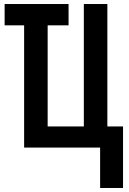

<svg xmlns="http://www.w3.org/2000/svg" viewBox="-20 -734 640 955"><path d="M478 201V0H100V-608H3V-714H321V-608H217V-105H397V-714H514V-105H592V201Z"/></svg>

Font: Noto Sans Mono SemiBold
Style: Regular
Weight: 600
Designer: Monotype Design Team
Foundry: Monotype Imaging Inc.
Version: Version 2.014; ttfautohint (v1.8.4.7-5d5b)